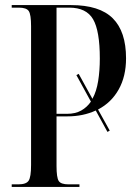

<svg xmlns="http://www.w3.org/2000/svg" viewBox="-20 -734 535 754"><path d="M26 0V-10H52Q83 -10 92.5 -24.5Q102 -39 102 -86V-631Q102 -677 93 -690.5Q84 -704 54 -704H26V-714H259Q371 -714 423 -662Q475 -610 475 -505Q475 -434 446 -382.5Q417 -331 365 -304L411 -221L402 -216L356 -300Q306 -277 245 -277H202V-82Q202 -37 210.5 -23.5Q219 -10 249 -10H292V0ZM243 -287Q276 -287 299 -300Q322 -313 337 -335L280 -439L289 -444L343 -346Q359 -375 365.5 -416Q372 -457 372 -504Q372 -613 345.5 -658.5Q319 -704 252 -704H202V-287Z"/></svg>

Font: Noto Serif Display ExtraCondensed Medium
Style: Regular
Weight: 500
Width: 2
Designer: Monotype Design Team
Foundry: Monotype Imaging Inc.
Version: Version 2.009